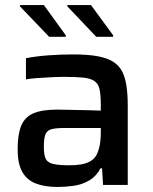

<svg xmlns="http://www.w3.org/2000/svg" viewBox="-20 -734 606 762"><path d="M209 8Q157 8 121.5 -6Q86 -20 68 -52.5Q50 -85 50 -141Q50 -200 64 -234.5Q78 -269 112 -284Q146 -299 208 -299Q218 -299 237.5 -298.5Q257 -298 282.5 -297.5Q308 -297 333.5 -296.5Q359 -296 380 -295V-319Q380 -358 375 -380Q370 -402 354.5 -412.5Q339 -423 310 -426Q281 -429 235 -429Q213 -429 183.5 -427.5Q154 -426 126 -424Q98 -422 83 -419V-503Q124 -511 173 -514.5Q222 -518 271 -518Q328 -518 366.5 -511Q405 -504 429 -489Q453 -474 465 -450Q477 -426 482 -392.5Q487 -359 487 -316V0H389L385 -66H379Q362 -34 333.5 -17.5Q305 -1 272 3.5Q239 8 209 8ZM256 -78Q281 -78 301.5 -81.5Q322 -85 337.5 -93.5Q353 -102 362 -117Q371 -134 375.5 -156Q380 -178 380 -208V-226H234Q201 -226 183.5 -221Q166 -216 160 -200Q154 -184 154 -151Q154 -120 161 -104.5Q168 -89 190.5 -83.5Q213 -78 256 -78ZM429 -588H362L247 -709V-714H341L429 -594ZM241 -588H175L59 -709V-714H154L241 -594Z"/></svg>

Font: Saira Thin Medium
Style: Regular
Weight: 500
Version: Version 1.101